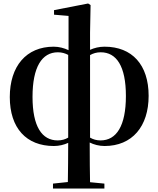

<svg xmlns="http://www.w3.org/2000/svg" viewBox="-20 -819 906 1098"><path d="M578 16C736 16 830 -96 830 -271C830 -449 735 -552 578 -552C547 -552 519 -545 495 -534V-632L498 -790L484 -799L289 -761V-735L372 -728V-532C347 -544 318 -552 287 -552C130 -552 36 -440 36 -264C36 -86 131 16 288 16C318 16 346 9 370 -2C370 80 369 149 368 222L283 231V259H577V231L495 223C494 155 493 108 493 -4C517 8 547 16 578 16ZM370 -32C353 -22 333 -16 310 -16C220 -16 166 -95 166 -265C166 -436 220 -520 311 -520C334 -520 353 -514 370 -505ZM495 -504C513 -514 532 -520 556 -520C646 -520 700 -441 700 -270C700 -99 646 -16 555 -16C532 -16 512 -22 495 -32Z"/></svg>

Font: Noto Serif SC
Style: Bold
Weight: 700
Designer: Ryoko NISHIZUKA 西塚涼子 (kana & ideographs); Frank Grießhammer (Latin, Greek & Cyrillic); Wenlong ZHANG 张文龙 (bopomofo); San
Foundry: Adobe
Version: Version 2.001;hotconv 1.1.0;makeotfexe 2.6.0